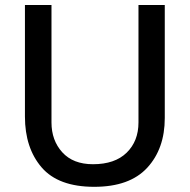

<svg xmlns="http://www.w3.org/2000/svg" viewBox="-20 -719 754 763"><path d="M79.1 -699.2H184.6V-232.4Q184.6 -161.1 227.5 -113.8Q270.5 -66.4 349.6 -66.4Q436.5 -66.4 483.4 -112.3Q530.3 -158.2 530.3 -232.4V-699.2H634.8V-250Q634.8 -127.9 564.9 -52.2Q495.1 23.4 354.5 23.4Q211.9 23.4 145.5 -53.7Q79.1 -130.9 79.1 -255.9Z"/></svg>

Font: Druckschrift BY WOK
Style: Medium
Weight: 400
Version: Version 001.000